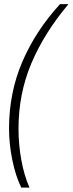

<svg xmlns="http://www.w3.org/2000/svg" viewBox="-20 -733 345 912"><path d="M81.1 158.2Q54.2 103.5 38.6 27.3Q22.9 -48.8 22.9 -122.1Q22.9 -292 85.9 -439.2Q148.9 -586.4 265.1 -713.4H305.2Q189.9 -576.2 128.9 -431.9Q67.9 -287.6 67.9 -121.1Q67.9 -46.9 81.3 27.1Q94.7 101.1 120.1 158.2Z"/></svg>

Font: Open Sans Condensed Light
Style: Italic
Weight: 300
Width: 3
Italic angle: -12°
Designer: Monotype Design Team
Foundry: Monotype Imaging Inc.
Version: Version 3.000; ttfautohint (v1.8.4)